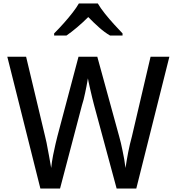

<svg xmlns="http://www.w3.org/2000/svg" viewBox="-20 -1083 1015 1103"><path d="M212 0 22 -757H130L239 -300Q244 -282 247.5 -263Q251 -244 254.5 -225.5Q258 -207 261.5 -188.5Q265 -170 268 -152Q271 -134 274 -118Q278 -155 285 -191Q292 -227 299 -256Q306 -285 310 -301L431 -757H539L665 -298Q670 -282 674.5 -261.5Q679 -241 684 -217.5Q689 -194 693.5 -169Q698 -144 701 -118Q704 -139 708 -162Q712 -185 716.5 -208.5Q721 -232 726.5 -255Q732 -278 738 -300L845 -757H953L763 0H650L520 -481Q516 -496 510 -520.5Q504 -545 498.5 -569.5Q493 -594 489 -612Q485 -630 485 -633Q484 -628 482 -615.5Q480 -603 476.5 -585.5Q473 -568 469 -549Q465 -530 460.5 -511.5Q456 -493 451 -479L325 0ZM291 -879V-891Q320 -920 347.5 -951Q375 -982 397.5 -1011Q420 -1040 433 -1063H542Q557 -1037 582.5 -1005Q608 -973 635.5 -943Q663 -913 684 -891V-879H612Q581 -897 549 -925.5Q517 -954 487 -985Q456 -954 423.5 -926.5Q391 -899 362 -879Z"/></svg>

Font: Menbere
Style: Regular
Weight: 400
Designer: Aleme Tadesse
Foundry: Sorkin Type Co
Version: Version 1.000